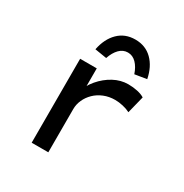

<svg xmlns="http://www.w3.org/2000/svg" viewBox="-175 -902 996 1040"><g transform="rotate(30 322.5 -382.5)"><path d="M167 0V-525H271V-343L248 -362Q262 -410 295.5 -449.5Q329 -489 372.5 -512.5Q416 -536 463 -536Q493 -536 520.5 -530Q548 -524 565 -513L538 -405Q519 -415 493 -421Q467 -427 444 -427Q406 -427 374 -414Q342 -401 319 -378.5Q296 -356 283.5 -328Q271 -300 271 -271V0ZM287 -599 213 -611Q227 -682 269 -723.5Q311 -765 375 -765Q439 -765 481 -723.5Q523 -682 537 -611L463 -599Q450 -638 427.5 -661Q405 -684 375 -684Q345 -684 322.5 -661Q300 -638 287 -599Z"/></g></svg>

Font: Lexend Mega
Style: Regular
Weight: 400
Designer: Bonnie Shaver-Troup, Thomas Jockin
Foundry: Lexend
Version: Version 1.007